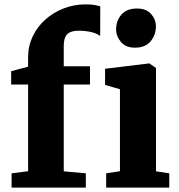

<svg xmlns="http://www.w3.org/2000/svg" viewBox="-20 -858 818 878"><path d="M33 0V-65.5L108.5 -75V-471.5H31V-532.5L108.5 -553V-596Q108.5 -647 129.2 -691Q150 -735 186.8 -768Q223.5 -801 271 -819.5Q318.5 -838 371.5 -838Q400 -838 416.2 -834.5Q432.5 -831 438.5 -829L438 -693.5Q423 -705.5 396.5 -711.5Q370 -717.5 342 -717.5Q316.5 -717.5 301 -710.8Q285.5 -704 278.5 -688.5Q271.5 -673 271.5 -647V-555H391.5V-471.5H271.5V-74.5L372.5 -65.5V0ZM465.5 0V-65.5L528.5 -75V-450L460.5 -469.5V-543.5L661 -568H663L693.5 -547V-74.5L754 -65.5V0ZM596.5 -640Q555 -640 533 -666.2Q511 -692.5 511 -723.5Q511 -763 535 -791Q559 -819 606 -819H607Q649 -819 671 -794Q693 -769 693 -738Q693 -698.5 668.8 -669.2Q644.5 -640 597.5 -640Z"/></svg>

Font: Merriweather 20pt Black
Style: Regular
Weight: 900
Version: Version 2.100